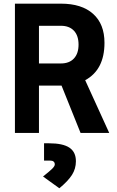

<svg xmlns="http://www.w3.org/2000/svg" viewBox="-20 -713 626 1030"><path d="M60.1 0V-693.4H306.6Q418.5 -693.4 479.5 -638.7Q540.5 -584 540.5 -483.4Q540.5 -338.9 437 -282.7L565.9 0H412.1L310.1 -253.9Q308.6 -253.9 306.6 -253.9H189V0ZM189 -372.6H306.6Q351.6 -372.6 376.5 -399.2Q401.4 -425.8 401.4 -473.6Q401.4 -522 376.5 -548.3Q351.6 -574.7 306.6 -574.7H189ZM298.3 296.9 210.9 233.9Q247.1 205.1 260.5 191.7Q273.9 178.2 273.9 169.4Q273.9 148.4 248 148.4H216.3V55.7H243.2Q317.4 55.7 352.3 79.1Q387.2 102.5 387.2 151.9Q387.2 192.4 366 225.6Q344.7 258.8 298.3 296.9Z"/></svg>

Font: Cascadia Code PL
Style: Bold
Weight: 700
Monospace: yes
Designer: Aaron Bell
Foundry: Saja Typeworks
Version: Version 2404.023; ttfautohint (v1.8.4)